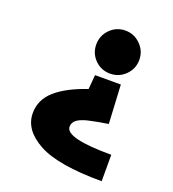

<svg xmlns="http://www.w3.org/2000/svg" viewBox="-127 -677 793 881"><g transform="rotate(20 269.5 -236.5)"><path d="M65 0ZM410 -151Q347 -141 313.5 -133Q280 -125 262.5 -112Q245 -99 245 -78Q245 -22 469 -22V107Q255 107 160 55Q65 3 65 -79Q65 -145 117.5 -191Q170 -237 268 -270L274 -340H400ZM441 -475Q441 -431 410 -400.5Q379 -370 336 -370Q292 -370 261.5 -400.5Q231 -431 231 -475Q231 -518 261.5 -549Q292 -580 336 -580Q379 -580 410 -549Q441 -518 441 -475Z"/></g></svg>

Font: Martel Sans Black
Style: Regular
Weight: 900
Designer: Dan Reynolds and Mathieu Réguer
Foundry: Dan Reynolds and Mathieu Réguer
Version: Version 1.002; ttfautohint (v1.1) -l 5 -r 5 -G 72 -x 0 -D la